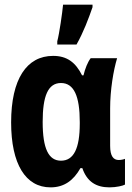

<svg xmlns="http://www.w3.org/2000/svg" viewBox="-20 -798 570 828"><path d="M227 -620V-606H310C340 -659 362 -718 379 -767V-778H252C249 -745 236 -653 227 -620ZM198 10C257 10 297 -20 327 -73H335C355 -15 394 10 452 10C482 10 511 3 519 -2V-113C512 -110 501 -108 492 -108C469 -108 455 -125 455 -169V-331C455 -410 469 -494 485 -547H371C358 -530 347 -502 340 -473H334C306 -529 269 -557 209 -557C95 -557 28 -457 28 -270C28 -91 90 10 198 10ZM243 -105C190 -105 164 -156 164 -272C164 -384 187 -440 243 -440C299 -440 324 -383 324 -272V-265C324 -158 298 -105 243 -105Z"/></svg>

Font: Noto Sans Mono Condensed ExtraBold
Style: Regular
Weight: 800
Width: 3
Designer: Monotype Design Team
Foundry: Monotype Imaging Inc.
Version: Version 2.014